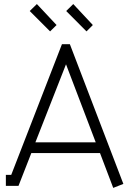

<svg xmlns="http://www.w3.org/2000/svg" viewBox="-20 -913 647 943"><path d="M226.1 -758.8 126 -858.9 161.1 -893.1 257.8 -790ZM404.8 -758.8 305.2 -858.9 339.8 -893.1 436 -790ZM35.2 -54.2 284.2 -695.8H323.2L585.9 -9.8L536.1 9.8L471.2 -161.1H133.8L70.8 0H8.8V-54.2ZM304.2 -597.2 153.8 -213.9H450.2Z"/></svg>

Font: Rawengulk
Style: Demibold
Weight: 600
Version: Version 0.92